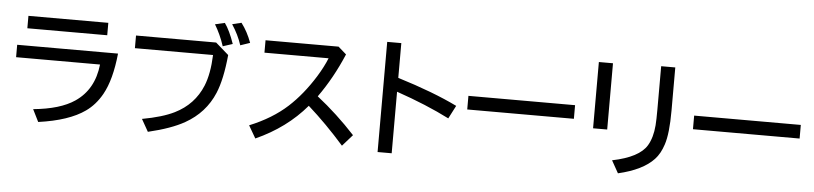

<svg xmlns="http://www.w3.org/2000/svg" viewBox="-50 -1179 6541 1542"><g transform="rotate(5 3220.0 -407.5)"><path d="M133.8 -784.2H777.8V-684.1H133.8ZM64 -544.9H877Q855.5 -332 788.1 -211.9Q737.3 -121.6 661.1 -67.9Q532.2 23.9 286.1 58.1L236.8 -41Q454.1 -62 569.3 -140.6Q718.8 -241.7 740.7 -444.8H64Z M1008.3 -702.1H1654.3L1759.3 -610.4Q1740.2 -412.1 1692.9 -299.8Q1623.5 -134.8 1462.9 -44.4Q1356.4 16.1 1170.4 60.1L1114.3 -39.1Q1277.3 -68.8 1372.6 -116.2Q1527.8 -192.9 1592.3 -349.6Q1632.3 -447.3 1638.2 -600.1H1008.3ZM1709.5 -676.8Q1679.2 -769.5 1632.3 -847.2L1710.4 -865.2Q1751.5 -808.1 1788.1 -702.1ZM1849.1 -696.8Q1821.8 -781.2 1769.5 -859.9L1843.3 -877.9Q1893.6 -812.5 1926.3 -723.1Z M2047.9 -754.9H2636.7L2701.7 -697.8Q2619.1 -502.4 2504.9 -342.8Q2667 -215.8 2814 -56.6L2732.9 35.2Q2588.9 -128.4 2439.9 -260.7Q2279.8 -71.8 2034.7 38.1L1976.1 -63Q2158.2 -137.2 2279.3 -248Q2392.6 -351.6 2486.8 -503.4Q2537.1 -585 2564.9 -654.8H2047.9Z M3022.5 -827.1H3136.2V-546.9Q3427.7 -457 3619.1 -363.3L3564.5 -257.8Q3380.9 -351.1 3136.2 -435.1V61H3022.5Z M3710 -452.1H4569.8V-342.3H3710Z M4730 -814H4843.8V-279.8H4730ZM5231.4 -824.2H5345.2V-475.1Q5345.2 -291 5315.4 -201.2Q5290.5 -124.5 5247.6 -79.1Q5158.2 17.1 4960.4 63L4904.3 -37.1Q5120.6 -81.1 5181.6 -183.1Q5220.2 -248 5228 -347.2Q5231.4 -393.1 5231.4 -474.1Z M5529.8 -452.1H6389.6V-342.3H5529.8Z"/></g></svg>

Font: FORM UDPGothic
Style: Bold
Weight: 700
Foundry: Pronama LLC
Version: Version 1.051